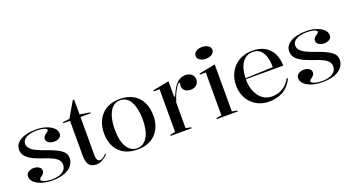

<svg xmlns="http://www.w3.org/2000/svg" viewBox="-50 -1301 3475 1897"><g transform="rotate(-20 1688.0 -352.5)"><path d="M262 15Q217 15 177.5 7Q138 -1 107.5 -17Q77 -33 60 -55Q43 -77 43 -104Q43 -124 54.5 -137.5Q66 -151 84 -158Q102 -165 122 -165Q142 -165 160 -158.5Q178 -152 189 -140Q200 -128 200 -111Q200 -97 193.5 -86Q187 -75 174 -65Q158 -54 152 -47Q146 -40 146 -32Q146 -24 160 -16Q174 -8 199.5 -2.5Q225 3 257 3Q302 3 336 -8.5Q370 -20 389.5 -42Q409 -64 409 -98Q409 -124 393 -145Q377 -166 340 -185Q303 -204 239 -224Q168 -248 126.5 -272Q85 -296 67.5 -323Q50 -350 50 -382Q50 -443 110.5 -479Q171 -515 274 -515Q330 -515 377 -500Q424 -485 453 -458.5Q482 -432 482 -396Q482 -377 471 -364.5Q460 -352 442.5 -346Q425 -340 406 -340Q391 -340 376.5 -343.5Q362 -347 350.5 -353.5Q339 -360 332 -370.5Q325 -381 325 -395Q325 -422 355 -442Q371 -452 377 -459Q383 -466 383 -472Q383 -477 375 -483Q367 -489 352.5 -493.5Q338 -498 320 -500.5Q302 -503 281 -503Q236 -503 201 -493Q166 -483 146 -463.5Q126 -444 126 -416Q126 -391 145 -368.5Q164 -346 201 -327.5Q238 -309 292 -291Q367 -265 410.5 -242Q454 -219 473 -194.5Q492 -170 492 -138Q492 -101 474 -72Q456 -43 425 -24Q394 -5 352.5 5Q311 15 262 15Z M721 15Q668 15 644.5 -16.5Q621 -48 621 -113V-480H550V-490L622 -500L717 -664H731V-507L838 -490V-480H731V-78Q731 -43 741 -28Q751 -13 768 -13Q786 -13 802.5 -25.5Q819 -38 836 -57L840 -45Q830 -34 816.5 -23.5Q803 -13 787.5 -4Q772 5 755.5 10Q739 15 721 15Z M1154 -515Q1216 -515 1264.5 -496Q1313 -477 1346 -441.5Q1379 -406 1396 -356.5Q1413 -307 1413 -246Q1413 -189 1396 -141.5Q1379 -94 1346 -58.5Q1313 -23 1265 -4Q1217 15 1154 15Q1090 15 1041.5 -4Q993 -23 960 -58.5Q927 -94 910.5 -141.5Q894 -189 894 -246Q894 -307 912 -356.5Q930 -406 963.5 -441.5Q997 -477 1045 -496Q1093 -515 1154 -515ZM1154 -502Q1105 -502 1072.5 -469Q1040 -436 1023.5 -378Q1007 -320 1007 -246Q1007 -193 1015.5 -148Q1024 -103 1042.5 -69Q1061 -35 1089 -16.5Q1117 2 1154 2Q1190 2 1217.5 -16.5Q1245 -35 1264 -68.5Q1283 -102 1292 -147.5Q1301 -193 1301 -246Q1301 -302 1292 -348.5Q1283 -395 1265 -429.5Q1247 -464 1219 -483Q1191 -502 1154 -502Z M1504 0V-10L1559 -22V-470H1498V-481L1669 -515V-356L1677 -348Q1692 -382 1706 -409Q1720 -436 1734 -454Q1759 -486 1786.5 -500.5Q1814 -515 1847 -515Q1870 -515 1889.5 -506Q1909 -497 1921.5 -479.5Q1934 -462 1934 -435Q1934 -415 1923.5 -398Q1913 -381 1894 -370.5Q1875 -360 1848 -360Q1824 -360 1805 -368.5Q1786 -377 1775.5 -392Q1765 -407 1765 -425Q1765 -433 1766.5 -438.5Q1768 -444 1769 -449.5Q1770 -455 1770 -458Q1770 -465 1765 -465Q1755 -465 1741.5 -447.5Q1728 -430 1711 -396Q1700 -376 1689 -348Q1678 -320 1669 -290V-22L1725 -10V0Z M2094 -596Q2068 -596 2048 -604Q2028 -612 2017 -626Q2006 -640 2006 -658Q2006 -677 2017 -690.5Q2028 -704 2048 -712Q2068 -720 2094 -720Q2120 -720 2140 -712Q2160 -704 2171.5 -690.5Q2183 -677 2183 -658Q2183 -640 2171.5 -626Q2160 -612 2140 -604Q2120 -596 2094 -596ZM1989 0V-10L2045 -20V-470H1983V-481L2155 -515V-20L2210 -10V0Z M2549 -515Q2629 -515 2681.5 -483Q2734 -451 2760.5 -396.5Q2787 -342 2787 -272H2392V-282L2685 -293Q2685 -359 2670 -405.5Q2655 -452 2625 -477Q2595 -502 2549 -502Q2502 -502 2467 -475Q2432 -448 2413 -394Q2394 -340 2394 -260Q2394 -213 2407 -170.5Q2420 -128 2444 -94.5Q2468 -61 2503 -42Q2538 -23 2583 -23Q2613 -23 2642 -31Q2671 -39 2696 -54.5Q2721 -70 2741.5 -92.5Q2762 -115 2777 -145L2787 -135Q2765 -91 2737 -62Q2709 -33 2676 -16Q2643 1 2608 8Q2573 15 2537 15Q2477 15 2430 -6Q2383 -27 2350 -62.5Q2317 -98 2299.5 -145Q2282 -192 2282 -245Q2282 -306 2302 -355.5Q2322 -405 2357.5 -441Q2393 -477 2442 -496Q2491 -515 2549 -515Z M3102 15Q3057 15 3017.5 7Q2978 -1 2947.5 -17Q2917 -33 2900 -55Q2883 -77 2883 -104Q2883 -124 2894.5 -137.5Q2906 -151 2924 -158Q2942 -165 2962 -165Q2982 -165 3000 -158.5Q3018 -152 3029 -140Q3040 -128 3040 -111Q3040 -97 3033.5 -86Q3027 -75 3014 -65Q2998 -54 2992 -47Q2986 -40 2986 -32Q2986 -24 3000 -16Q3014 -8 3039.5 -2.5Q3065 3 3097 3Q3142 3 3176 -8.5Q3210 -20 3229.5 -42Q3249 -64 3249 -98Q3249 -124 3233 -145Q3217 -166 3180 -185Q3143 -204 3079 -224Q3008 -248 2966.5 -272Q2925 -296 2907.5 -323Q2890 -350 2890 -382Q2890 -443 2950.5 -479Q3011 -515 3114 -515Q3170 -515 3217 -500Q3264 -485 3293 -458.5Q3322 -432 3322 -396Q3322 -377 3311 -364.5Q3300 -352 3282.5 -346Q3265 -340 3246 -340Q3231 -340 3216.5 -343.5Q3202 -347 3190.5 -353.5Q3179 -360 3172 -370.5Q3165 -381 3165 -395Q3165 -422 3195 -442Q3211 -452 3217 -459Q3223 -466 3223 -472Q3223 -477 3215 -483Q3207 -489 3192.5 -493.5Q3178 -498 3160 -500.5Q3142 -503 3121 -503Q3076 -503 3041 -493Q3006 -483 2986 -463.5Q2966 -444 2966 -416Q2966 -391 2985 -368.5Q3004 -346 3041 -327.5Q3078 -309 3132 -291Q3207 -265 3250.5 -242Q3294 -219 3313 -194.5Q3332 -170 3332 -138Q3332 -101 3314 -72Q3296 -43 3265 -24Q3234 -5 3192.5 5Q3151 15 3102 15Z"/></g></svg>

Font: Kalnia
Style: Regular
Weight: 400
Designer: Frida Medrano
Foundry: Frida Medrano
Version: Version 1.105